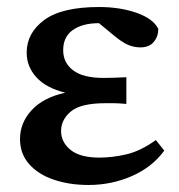

<svg xmlns="http://www.w3.org/2000/svg" viewBox="-20 -513 511 547"><path d="M232 14Q178 14 133.5 -1Q89 -16 63 -45.5Q37 -75 37 -117Q37 -163 70 -199Q103 -235 166 -249Q112 -262 84 -292.5Q56 -323 56 -363Q56 -419 106 -456Q156 -493 262 -493Q322 -493 369 -476.5Q416 -460 431 -431Q431 -409 418 -393.5Q405 -378 380 -378Q361 -378 343 -386Q325 -394 296 -419L262 -447Q215 -447 187.5 -427.5Q160 -408 160 -370Q160 -334 188.5 -312.5Q217 -291 275 -291Q290 -291 304 -291.5Q318 -292 340 -293V-217Q315 -219 303.5 -219Q292 -219 281 -219Q210 -219 182 -195.5Q154 -172 154 -140Q154 -108 181 -86Q208 -64 263 -64Q301 -64 341 -73.5Q381 -83 424 -114L448 -84Q414 -37 356 -11.5Q298 14 232 14Z"/></svg>

Font: Source Serif Pro Semibold
Style: Regular
Weight: 600
Designer: Frank Grießhammer
Foundry: Adobe Systems Incorporated
Version: Version 3.000;hotconv 1.0.109;makeotfexe 2.5.65596